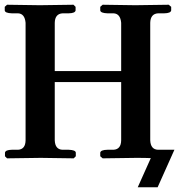

<svg xmlns="http://www.w3.org/2000/svg" viewBox="-21 -667 756 810"><path d="M490.2 -75.2V-320.8H210V-75.2Q211.4 -36.1 243.2 -35.2H269Q297.9 -34.2 298.8 -22.9V-7.8L290 1Q289.1 1 150.9 -1Q150.9 -1 8.8 1L0 -7.8V-22.9Q2 -34.7 28.8 -35.2H55.2Q86.4 -37.1 86.9 -75.2V-570.8Q83.5 -609.4 55.2 -610.8H28.8Q0 -611.8 -1 -623V-638.2L8.8 -647Q9.8 -647 147 -645Q147 -645 289.1 -647L297.9 -638.2V-623Q295.9 -611.3 269 -610.8H243.2Q210.9 -608.9 210 -570.8V-367.2H490.2V-570.8Q486.8 -609.4 458 -610.8H432.1Q403.3 -611.8 401.9 -623V-638.2L412.1 -647Q413.1 -647 549.8 -645Q549.8 -645 690.9 -647L701.2 -638.2V-623Q699.2 -611.3 671.9 -610.8H646Q613.8 -608.9 612.8 -570.8V-75.2Q614.3 -36.1 646 -35.2H714.8L644 123H560.1L615.2 0Q592.3 -1 554.2 -1Q554.2 -1 412.1 1L401.9 -7.8V-22.9Q403.8 -34.7 432.1 -35.2H458Q489.7 -37.1 490.2 -75.2Z"/></svg>

Font: Linux Libertine O
Style: Semibold
Weight: 700
Designer: Philipp H. Poll
Foundry: Philipp H. Poll
Version: Version 5.0.0